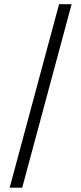

<svg xmlns="http://www.w3.org/2000/svg" viewBox="-20 -781 385 911"><path d="M319.8 -761.2 85.4 109.4H25.9L260.3 -761.2Z"/></svg>

Font: Interop Light
Style: Regular
Weight: 300
Designer: Rasmus Andersson, Google, Jang Haemin
Foundry: jhaemin
Version: Version 1.007